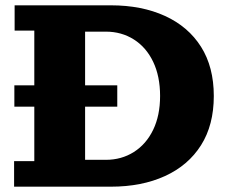

<svg xmlns="http://www.w3.org/2000/svg" viewBox="-20 -702 862 722"><path d="M300 0V-101H378Q437 -101 483.5 -130.5Q530 -160 556 -214Q582 -268 582 -341Q582 -415 556 -469.5Q530 -524 483.5 -553.5Q437 -583 378 -583H300V-682H397Q513 -682 600.5 -642Q688 -602 736 -526Q784 -450 784 -341Q784 -232 736 -156Q688 -80 600.5 -40Q513 0 397 0ZM33 0V-96H109V-587H35V-682H300V0ZM34 -301V-381H421V-301Z"/></svg>

Font: Montagu Slab 24pt
Style: Bold
Weight: 700
Designer: Florian Karsten
Foundry: Florian Karsten
Version: Version 1.000